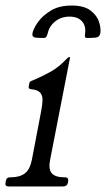

<svg xmlns="http://www.w3.org/2000/svg" viewBox="-46 -673 383 693"><path d="M189 -33Q202 -33 200 -20L199 -13Q196 0 181 0H-14Q-29 0 -26 -13L-25 -20Q-23 -33 -10 -33H-8Q25 -33 43.5 -47Q62 -61 69 -96L102 -269Q107 -294 107.5 -311Q108 -328 99 -338.5Q90 -349 66 -351Q55 -352 58 -363L60 -373Q61 -378 65 -380Q69 -382 75 -384Q106 -397 136.5 -414Q167 -431 196 -462Q201 -467 204 -467H205Q207 -467 207 -466L135 -97Q128 -62 141 -47.5Q154 -33 186 -33ZM213 -653Q258 -653 281.5 -634.5Q305 -616 312 -592.5Q319 -569 316 -552Q314 -545 310 -541.5Q306 -538 298 -537Q295 -537 287.5 -536.5Q280 -536 275 -536Q265 -535 262 -538Q259 -541 261 -552Q265 -579 250 -596Q235 -613 205 -613Q175 -613 153.5 -596Q132 -579 126 -552Q123 -541 119 -538Q115 -535 105 -536Q100 -536 93 -536.5Q86 -537 83 -537Q69 -539 71 -552Q74 -569 90.5 -592.5Q107 -616 137 -634.5Q167 -653 213 -653Z"/></svg>

Font: Young Serif Light
Style: Italic
Weight: 300
Italic angle: -10.979°
Designer: Bastien Sozeau
Foundry: NBR — Bastien Sozeau
Version: Version 5.001